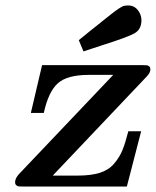

<svg xmlns="http://www.w3.org/2000/svg" viewBox="-20 -682 570 702"><path d="M35.2 -16.1Q35.2 -29.3 48.8 -44.9L394 -408.2H304.2Q226.1 -408.2 191.7 -377.7Q157.2 -347.2 140.1 -269H92.8L133.8 -443.8H501Q512.2 -443.8 516.6 -443.4Q521 -442.9 525.4 -439.5Q529.8 -436 529.8 -428.2Q529.8 -416 516.1 -401.9L172.9 -40H264.2Q312 -40 344.5 -50Q377 -60.1 397 -83.5Q417 -106.9 427.5 -132.6Q438 -158.2 449.2 -202.1H496.1L443.8 0H64Q52.7 0 48.3 -0.5Q43.9 -1 39.6 -4.6Q35.2 -8.3 35.2 -16.1ZM268.1 -535.2Q286.1 -550.3 306.2 -566.2Q326.2 -582 338.1 -591.6Q350.1 -601.1 363 -611.6Q376 -622.1 383.5 -627.9Q391.1 -633.8 399.7 -640.4Q408.2 -647 413.1 -649.9Q418 -652.8 423.1 -656Q428.2 -659.2 432.1 -660.2Q436 -661.1 439.9 -661.6Q443.8 -662.1 448.2 -662.1Q470.2 -662.1 483.6 -645.5Q497.1 -628.9 497.1 -607.9Q497.1 -574.7 471.9 -560.3Q446.8 -545.9 349.1 -515.1Q309.1 -502 285.2 -494.1Z"/></svg>

Font: CMU Serif Extra
Style: BoldSlanted
Weight: 700
Italic angle: -9.46001°
Version: Version 0.7.0